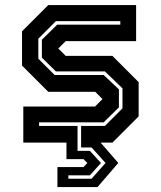

<svg xmlns="http://www.w3.org/2000/svg" viewBox="-20 -560 631 754"><path d="M205.5 174.5V96H308L323 80L308 65H241V0H71.5V-141.5H353L382.5 -171L354 -199.5H169.5L66.5 -302.5V-437L169.5 -540H514.5V-398.5H238L209 -369.5L238 -340.5H421.5L524.5 -237.5V-103L421.5 0H375L444.5 80L363 174.5ZM248.5 142H339.5L394.5 80L339.5 19H298.5V-65.5H392L461 -134.5V-213L392 -279.5H199.5L144.5 -333.5V-404L204.5 -463H452.5V-477H199.5L130.5 -408V-329.5L194.5 -265.5H387L447 -209V-138.5L387 -79.5H133.5V-65.5H284.5V32.5H333L376.5 80L333 128.5H248.5Z"/></svg>

Font: Tourney Expanded Regular
Style: Bold
Weight: 700
Width: 7
Designer: Tyler Finck
Foundry: Etcetera Type Co
Version: Version 1.010; ttfautohint (v1.8.3)